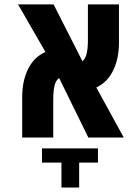

<svg xmlns="http://www.w3.org/2000/svg" viewBox="-20 -629 640 878"><path d="M223.5 -172V0H81.5V-185Q81.5 -259.5 109 -314.5Q136.5 -369.5 188 -391L62.5 -609H225L357 -349Q370.5 -360 376.2 -383.5Q382 -407 382 -447V-609H524V-434Q524 -360.5 497.2 -306.2Q470.5 -252 420.5 -229L546 0H384L250.5 -272Q235.5 -262 229.5 -238Q223.5 -214 223.5 -172ZM261 114.5H172V49.5H428V114.5H342V228.5H261Z"/></svg>

Font: JuliaMono Black
Style: Regular
Weight: 900
Monospace: yes
Designer: cormullion
Foundry: corm
Version: Version 0.054; ttfautohint (v1.8.4)